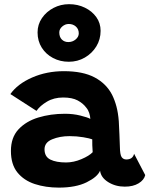

<svg xmlns="http://www.w3.org/2000/svg" viewBox="-20 -868 698 897"><path d="M255 8.5Q193.5 8.5 142.5 -8.2Q91.5 -25 61.2 -62.5Q31 -100 31 -163Q31 -225.5 66.2 -263.5Q101.5 -301.5 159 -319Q216.5 -336.5 283.5 -336.5Q322 -336.5 356 -328Q390 -319.5 402 -312.5Q401.5 -325.5 396.8 -340Q392 -354.5 383.5 -364.5Q368.5 -385 342.8 -398.8Q317 -412.5 275 -412.5Q232 -412.5 199.5 -393.2Q167 -374 150.5 -350L28.5 -428.5Q62 -476 130 -505.8Q198 -535.5 278.5 -535.5Q367 -535.5 421.8 -506.5Q476.5 -477.5 503.5 -425.5Q516 -400.5 524 -370.5Q532 -340.5 535 -301.5Q537 -268 538 -239Q539 -210 540 -184Q540.5 -145.5 548.2 -134.2Q556 -123 570 -123Q600 -123 606.5 -149.5L658.5 -50Q653 -27 627.5 -11.5Q602 4 563 4Q519.5 4 485.5 -17.2Q451.5 -38.5 447.5 -70.5Q435.5 -41.5 385 -16.5Q334.5 8.5 255 8.5ZM288.5 -109Q324 -109 360.5 -124.5Q397 -140 413 -157Q412 -172.5 411.2 -189Q410.5 -205.5 411 -217Q400 -221.5 369.2 -226.8Q338.5 -232 305 -232Q259.5 -232 223.8 -217.2Q188 -202.5 188 -170.5Q188 -136 215.2 -122.5Q242.5 -109 288.5 -109ZM301.5 -579.5Q261 -579.5 227.8 -597Q194.5 -614.5 175 -645.5Q155.5 -676.5 155.5 -716.5Q155.5 -753.5 176 -783.5Q196.5 -813.5 230 -831Q263.5 -848.5 303 -848.5Q343 -848.5 376.5 -832.2Q410 -816 430 -788Q450 -760 450 -724Q450 -684 430 -651.2Q410 -618.5 376.2 -599Q342.5 -579.5 301.5 -579.5ZM299 -671.5Q319 -671.5 333.5 -683.8Q348 -696 348 -712Q348 -732 334.5 -744Q321 -756 301 -756Q284.5 -756 270.8 -744.2Q257 -732.5 257 -716.5Q257 -695 269 -683.2Q281 -671.5 299 -671.5Z"/></svg>

Font: Grandstander
Style: Bold
Weight: 700
Designer: Tyler Finck
Foundry: Etcetera Type Co
Version: Version 1.200; ttfautohint (v1.8.3)